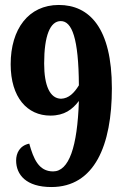

<svg xmlns="http://www.w3.org/2000/svg" viewBox="-20 -744 501 774"><path d="M187 10C361 10 431 -158 431 -388C431 -632 340 -724 217 -724C95 -724 23 -627 23 -485C23 -351 90 -278 183 -278C240 -278 272 -303 298 -337C292 -151 258 -53 194 -53C136 -53 115 -104 98 -165C59 -157 45 -126 45 -97C45 -40 85 10 187 10ZM226 -346C181 -347 158 -399 158 -488C158 -600 182 -659 225 -659C270 -659 297 -590 298 -400C279 -369 257 -347 226 -346Z"/></svg>

Font: Noto Serif Thai ExtraCondensed ExtraBold
Style: Regular
Weight: 800
Width: 2
Designer: Monotype Design Team
Foundry: Monotype Imaging Inc.
Version: Version 2.002